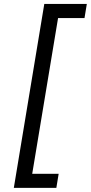

<svg xmlns="http://www.w3.org/2000/svg" viewBox="-20 -781 449 949"><path d="M48.3 147.7H258.5L269.9 78.1H139.2L267 -691.8H397.7L409.1 -761.4H198.9Z"/></svg>

Font: TID UI
Style: Italic
Weight: 400
Italic angle: -9.39999°
Designer: The TID Project Authors
Foundry: Bakken & Bæck
Version: Version 1.001;hotconv 1.0.109;makeotfexe 2.5.65596